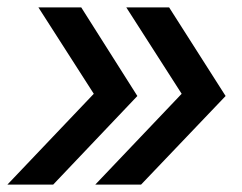

<svg xmlns="http://www.w3.org/2000/svg" viewBox="-36 -540 656 520"><path d="M222 -40 456 -286 306 -520H422L575 -280L346 -40ZM-16 -40 218 -286 68 -520H184L336 -280L108 -40Z"/></svg>

Font: NKDuy Mono SemiBold
Style: Italic
Weight: 600
Italic angle: -9°
Monospace: yes
Designer: NKDuy
Foundry: NKDuy
Version: Version 2.251; ttfautohint (v1.8.4.7-5d5b)